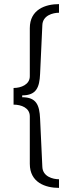

<svg xmlns="http://www.w3.org/2000/svg" viewBox="-20 -755 356 934"><path d="M267 159V117C237 117 188 104 186 57L175 -178C172 -244 157 -282 88 -282V-291C157 -291 172 -330 175 -395L186 -633C188 -680 237 -693 267 -693V-735C201 -735 125 -709 125 -618V-384C125 -344 83 -327 46 -327V-246C83 -246 125 -231 125 -189V42C125 133 201 159 267 159Z"/></svg>

Font: Archivo ExtraLight
Style: Regular
Weight: 200
Designer: Hector Gatti
Foundry: Omnibus-Type
Version: Version 2.001